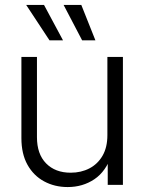

<svg xmlns="http://www.w3.org/2000/svg" viewBox="-20 -755 590 784"><path d="M256.3 8.8Q203.1 8.8 160.2 -14.4Q117.2 -37.6 92.3 -82Q67.4 -126.5 67.4 -190.9V-522.5H130.9V-194.8Q130.9 -126 168.2 -87.9Q205.6 -49.8 268.6 -49.8Q311 -49.8 345 -67.4Q378.9 -85 398.7 -119.1Q418.5 -153.3 418.5 -203.1V-522.5H481.9V0H419.9V-123.5H436Q413.1 -55.2 365.5 -23.2Q317.9 8.8 256.3 8.8ZM315.4 -590.3 239.7 -734.9H312L369.6 -590.3ZM182.1 -590.3 86.9 -734.9H159.7L237.3 -590.3Z"/></svg>

Font: Inter 28pt Light
Style: Regular
Weight: 300
Designer: Rasmus Andersson
Foundry: rsms
Version: Version 4.001;git-66647c0bb